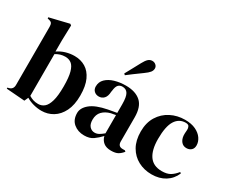

<svg xmlns="http://www.w3.org/2000/svg" viewBox="-118 -1143 1823 1530"><g transform="rotate(30 793.5 -378.5)"><path d="M191 13 22 0V-10L32 -12Q71 -21 71 -62V-597Q71 -618 64.5 -629Q58 -640 38 -644L24 -648V-658L202 -701L214 -692L210 -551V-450Q243 -473 282 -484.5Q321 -496 361 -496Q418 -496 462 -469.5Q506 -443 531.5 -387.5Q557 -332 557 -245Q557 -158 528.5 -100.5Q500 -43 452.5 -14Q405 15 348 15Q311 15 273.5 5Q236 -5 207 -23ZM298 -19Q330 -19 354 -39Q378 -59 392 -107.5Q406 -156 406 -241Q406 -326 393 -372Q380 -418 356.5 -436Q333 -454 300 -454Q253 -454 213 -428V-44Q232 -32 252 -25.5Q272 -19 298 -19Z M741 15Q683 15 643.5 -18Q604 -51 604 -113Q604 -160 652 -199.5Q700 -239 803 -259Q819 -262 839 -265.5Q859 -269 881 -273V-352Q881 -420 864.5 -447.5Q848 -475 813 -475Q789 -475 775 -459.5Q761 -444 757 -406L755 -395Q753 -352 734 -332Q715 -312 687 -312Q661 -312 644 -328Q627 -344 627 -371Q627 -412 655.5 -440Q684 -468 731 -482Q778 -496 833 -496Q922 -496 970.5 -452.5Q1019 -409 1019 -311V-90Q1019 -45 1061 -45H1083L1092 -37Q1073 -13 1050.5 0Q1028 13 987 13Q943 13 917.5 -7.5Q892 -28 884 -62Q854 -30 822.5 -7.5Q791 15 741 15ZM802 -46Q822 -46 839.5 -55.5Q857 -65 881 -85V-253Q871 -251 861 -249Q851 -247 838 -245Q792 -233 764.5 -204.5Q737 -176 737 -128Q737 -87 756 -66.5Q775 -46 802 -46ZM772 -573Q786 -599 804 -631.5Q822 -664 847 -711Q864 -743 880 -757.5Q896 -772 917 -772Q936 -772 950 -759.5Q964 -747 964 -729Q964 -710 951 -693.5Q938 -677 907 -655Q864 -625 835 -602.5Q806 -580 783 -563Z M1361 15Q1293 15 1237.5 -14.5Q1182 -44 1149.5 -100.5Q1117 -157 1117 -239Q1117 -320 1152.5 -377.5Q1188 -435 1247.5 -465.5Q1307 -496 1378 -496Q1436 -496 1476 -477Q1516 -458 1537 -427.5Q1558 -397 1558 -364Q1558 -336 1541 -320.5Q1524 -305 1497 -305Q1468 -305 1450 -326Q1432 -347 1429 -381Q1428 -403 1430 -418.5Q1432 -434 1430 -450Q1426 -467 1417.5 -472.5Q1409 -478 1394 -478Q1333 -478 1299.5 -425Q1266 -372 1266 -256Q1266 -155 1303.5 -101.5Q1341 -48 1419 -48Q1466 -48 1495 -65Q1524 -82 1551 -116L1561 -108Q1536 -49 1484 -17Q1432 15 1361 15Z"/></g></svg>

Font: DM Serif Display
Style: Regular
Weight: 400
Designer: Colophon Foundry, Frank Grießhammer
Foundry: Colophon Foundry
Version: Version 5.200; ttfautohint (v1.8.3)